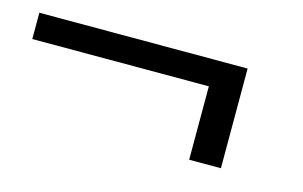

<svg xmlns="http://www.w3.org/2000/svg" viewBox="-58 -462 591 374"><g transform="rotate(15 237.5 -274.5)"><path d="M340 -322H-16V-375H404V-174H340Z"/></g></svg>

Font: Trirong ExtraBold
Style: Italic
Weight: 800
Italic angle: -12°
Designer: Katatrad Team
Foundry: CadsonDemak
Version: Version 1.001